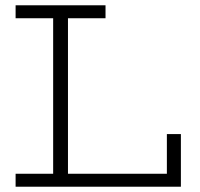

<svg xmlns="http://www.w3.org/2000/svg" viewBox="-20 -706 758 726"><path d="M39 0V-49H611V-199H664V0ZM181 -28V-657H237V-28ZM39 -637V-686H379V-637Z"/></svg>

Font: BioRhyme Light
Style: Regular
Weight: 300
Designer: Aoife Mooney
Foundry: Aoife Mooney Type
Version: Version 1.600;gftools[0.9.33]